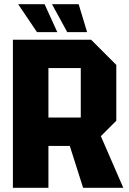

<svg xmlns="http://www.w3.org/2000/svg" viewBox="-20 -888 608 908"><path d="M209 -332H362V-566H209ZM530 -581V-317L457 -244L563 0H373L310 -198H209V0H41V-700H411ZM352 -868 392 -736H298L226 -868ZM191 -868 251 -736H155L66 -868Z"/></svg>

Font: Tektur SemiCondensed
Style: Bold
Weight: 700
Width: 4
Designer: Adam Jagosz
Foundry: Adam Jagosz
Version: Version 1.005;gftools[0.9.30]